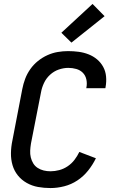

<svg xmlns="http://www.w3.org/2000/svg" viewBox="-20 -941 590 973"><path d="M236 12Q203 12 172.5 6.5Q142 1 115.5 -14Q89 -29 70.5 -52Q52 -75 43.5 -104Q35 -133 35.5 -165Q36 -197 43 -230L93 -490Q98 -516 107.5 -541.5Q117 -567 133.5 -590.5Q150 -614 172.5 -632Q195 -650 220.5 -661.5Q246 -673 272.5 -677.5Q299 -682 325 -682Q352 -682 378.5 -678.5Q405 -675 429 -665.5Q453 -656 472 -640Q491 -624 503 -602Q515 -580 517.5 -553.5Q520 -527 515 -500L514 -494H417L418 -498Q422 -519 417.5 -539Q413 -559 399.5 -572.5Q386 -586 366.5 -591.5Q347 -597 326 -597Q302 -597 277.5 -588.5Q253 -580 233.5 -562Q214 -544 203 -520.5Q192 -497 188 -474L137 -214Q134 -196 133 -178Q132 -160 136 -143.5Q140 -127 148.5 -113Q157 -99 171 -90Q185 -81 201.5 -77Q218 -73 236 -73Q258 -73 280.5 -79Q303 -85 323 -98.5Q343 -112 357.5 -131Q372 -150 382 -171L466 -139Q450 -106 426.5 -76.5Q403 -47 372 -26.5Q341 -6 305.5 3Q270 12 236 12ZM342 -725 291 -775 449 -921 510 -859Z"/></svg>

Font: Lode Dark
Style: Bold Italic
Weight: 700
Italic angle: -11°
Monospace: yes
Designer: Belleve Invis
Foundry: Belleve Invis
Version: Version 29.2.0; ttfautohint (v1.8.3)